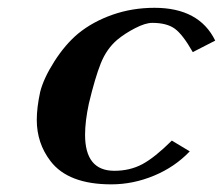

<svg xmlns="http://www.w3.org/2000/svg" viewBox="-20 -465 577 497"><path d="M210 -196.8Q200.2 -150.9 200.2 -116.2Q200.2 -22.9 275.9 -22.9Q316.4 -22.9 348.4 -40Q380.4 -57.1 424.8 -101.1L471.2 -73.2Q432.6 -32.7 378.7 -10.3Q324.7 12.2 268.1 12.2Q156.7 12.2 110.8 -47.9Q75.2 -94.2 75.2 -154.8Q75.2 -186.5 84 -227.1Q92.8 -262.2 120.8 -306.2Q148.9 -350.1 182.1 -377.9Q219.7 -408.7 271 -426.8Q322.3 -444.8 379.9 -444.8Q495.6 -444.8 537.1 -359.9L479 -330.1Q453.6 -375 432.9 -390.4Q412.1 -405.8 374 -405.8Q356.4 -405.8 329.8 -392.1Q303.2 -378.4 283.2 -361.8Q255.9 -338.4 241 -301.3Q226.1 -264.2 210 -196.8Z"/></svg>

Font: Linux Libertine G
Style: Bold Italic
Weight: 700
Italic angle: -11.5°
Designer: Philipp H. Poll
Foundry: Philipp H. Poll
Version: Version 4.1.0